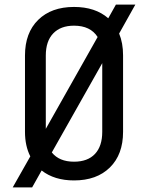

<svg xmlns="http://www.w3.org/2000/svg" viewBox="-20 -770 640 830"><path d="M35 40 111 -94Q88 -139 88 -200V-530Q88 -628 145 -684Q202 -740 300 -740Q392 -740 448 -691L481 -750H565L495 -625Q512 -584 512 -531V-200Q512 -102 455 -46Q398 10 300 10Q215 10 160 -33L119 40ZM178 -530V-213L402 -610Q371 -659 300 -659Q242 -659 210 -625.5Q178 -592 178 -530ZM300 -71Q359 -71 390.5 -104.5Q422 -138 422 -200V-497L204 -111Q236 -71 300 -71Z"/></svg>

Font: JetBrainsMonoNL NF
Style: Regular
Weight: 400
Designer: Philipp Nurullin, Konstantin Bulenkov
Foundry: JetBrains
Version: Version 2.304; ttfautohint (v1.8.4.7-5d5b);Nerd Fonts 3.2.1